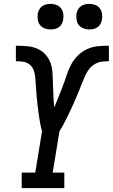

<svg xmlns="http://www.w3.org/2000/svg" viewBox="-20 -971 582 991"><path d="M92 0V-80H162L197 -294Q192 -311 188.5 -328.5Q185 -346 182.5 -363.5Q180 -381 177.5 -399Q175 -417 173 -435Q171 -453 169.5 -471Q168 -489 166.5 -507Q165 -525 164 -543Q163 -561 161 -579Q159 -597 152 -613Q145 -629 131 -639.5Q117 -650 99 -652.5Q81 -655 62 -655V-735Q91 -735 120 -732.5Q149 -730 174 -719Q199 -708 216.5 -687.5Q234 -667 242.5 -641Q251 -615 251.5 -586Q252 -557 253.5 -529Q255 -501 256 -472.5Q257 -444 260 -416Q271 -443 282 -470.5Q293 -498 303.5 -525Q314 -552 323 -580Q332 -608 345.5 -634.5Q359 -661 380.5 -683Q402 -705 429.5 -717.5Q457 -730 485.5 -732.5Q514 -735 542 -735V-655Q523 -655 504 -652.5Q485 -650 468 -639.5Q451 -629 439 -613Q427 -597 419 -579Q411 -561 404 -543Q397 -525 389.5 -507Q382 -489 374.5 -471Q367 -453 359 -435Q351 -417 342.5 -399Q334 -381 325.5 -363.5Q317 -346 307.5 -328.5Q298 -311 287 -294L252 -80H312V0ZM441 -819Q425 -819 410.5 -824.5Q396 -830 386.5 -842Q377 -854 375 -869.5Q373 -885 375 -901Q377 -912 383 -922.5Q389 -933 398.5 -939.5Q408 -946 419 -948.5Q430 -951 441 -951Q457 -951 471.5 -945.5Q486 -940 495 -928Q504 -916 506.5 -900.5Q509 -885 506 -869Q504 -858 498.5 -847.5Q493 -837 483.5 -830.5Q474 -824 463 -821.5Q452 -819 441 -819ZM241 -819Q225 -819 210.5 -824.5Q196 -830 186.5 -842Q177 -854 175 -869.5Q173 -885 175 -901Q177 -912 183 -922.5Q189 -933 198.5 -939.5Q208 -946 219 -948.5Q230 -951 241 -951Q257 -951 271.5 -945.5Q286 -940 295 -928Q304 -916 306.5 -900.5Q309 -885 306 -869Q304 -858 298.5 -847.5Q293 -837 283.5 -830.5Q274 -824 263 -821.5Q252 -819 241 -819Z"/></svg>

Font: Iosevka Curly Slab Medium
Style: Italic
Weight: 500
Italic angle: -9°
Monospace: yes
Designer: Belleve Invis
Foundry: Belleve Invis
Version: Version 22.1.2; ttfautohint (v1.8.4)